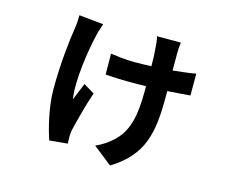

<svg xmlns="http://www.w3.org/2000/svg" viewBox="-100 -754 1199 996"><g transform="rotate(15 500.0 -256.0)"><path d="M755 -611H627C631 -598 635 -565 635 -549C638 -522 639 -488 639 -453C608 -452 577 -451 546 -451C500 -451 448 -458 420 -462L421 -350C460 -347 505 -345 542 -345C575 -345 608 -345 639 -346C639 -337 639 -328 639 -320C639 -187 620 -102 557 -42C533 -18 495 7 464 20L565 100C729 -1 752 -124 752 -319C752 -327 752 -338 752 -350C800 -353 842 -356 874 -359V-476C841 -470 798 -465 751 -460C751 -499 751 -535 751 -552C751 -569 752 -592 755 -611ZM341 -599 210 -612C210 -593 209 -567 205 -542C193 -466 179 -341 179 -207C179 -107 210 8 227 56L324 47C324 35 323 18 323 9C323 1 324 -16 327 -29C338 -75 362 -170 386 -239L328 -274C316 -245 300 -206 290 -182C275 -280 300 -443 321 -532C324 -548 334 -579 341 -599Z"/></g></svg>

Font: Source Han Sans CN
Style: Bold
Weight: 700
Designer: Ryoko NISHIZUKA 西塚涼子 (kana, bopomofo & ideographs); Paul D. Hunt (Latin, Greek & Cyrillic); Sandoll Communications 산돌커뮤니
Foundry: Adobe
Version: Version 2.001;hotconv 1.0.107;makeotfexe 2.5.65593